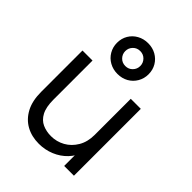

<svg xmlns="http://www.w3.org/2000/svg" viewBox="-222 -888 1015 1015"><g transform="rotate(45 285.5 -380.5)"><path d="M501 -500V0H428V-145L450 -126Q437 -84 407.5 -53Q378 -22 337 -5Q296 12 250 12Q196 12 154.5 -11Q113 -34 89 -79Q65 -124 65 -191V-500H140V-208Q140 -152 157 -120Q174 -88 203 -75Q232 -62 267 -62Q309 -62 345 -82Q381 -102 403.5 -140Q426 -178 426 -230V-500ZM283 -543Q250 -543 223 -558Q196 -573 180.5 -599.5Q165 -626 165 -658Q165 -691 180.5 -717Q196 -743 223 -758Q250 -773 283 -773Q317 -773 343.5 -758Q370 -743 385.5 -717Q401 -691 401 -658Q401 -626 385.5 -599.5Q370 -573 343.5 -558Q317 -543 283 -543ZM283 -602Q307 -602 323 -618.5Q339 -635 339 -658Q339 -681 323 -697.5Q307 -714 283 -714Q259 -714 243 -697.5Q227 -681 227 -658Q227 -635 243 -618.5Q259 -602 283 -602Z"/></g></svg>

Font: Fustat
Style: Regular
Weight: 400
Designer: Mohamed Gaber, Khaled Hosny, Laura Garcia Mut
Foundry: Kief Type Foundry, Alif Type Foundry, Hard Type Foundry
Version: Version 1.007